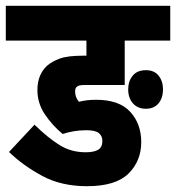

<svg xmlns="http://www.w3.org/2000/svg" viewBox="-20 -642 607 662"><path d="M278 -193Q255 -193 234.5 -189.5Q214 -186 196 -180Q160 -210 134.5 -248Q109 -286 109 -332Q109 -385 143 -416Q159 -430 186 -440Q213 -450 267 -450H278V-502H0V-622H567V-502H410V-349H276Q261 -349 254.5 -347.5Q248 -346 244 -342Q239 -337 239 -327Q239 -317 242 -308.5Q245 -300 252 -291Q279 -298 311 -298Q391 -298 429 -256.5Q467 -215 467 -152Q467 -87 423 -43.5Q379 0 280 0Q192 0 126.5 -35Q61 -70 11 -118L99 -212Q145 -167 185 -142Q225 -117 275 -117Q305 -117 319 -126Q333 -135 333 -156Q333 -173 321 -183Q309 -193 278 -193ZM422 -334Q422 -362 437.5 -381Q453 -400 483 -400Q512 -400 527 -381Q542 -362 542 -334Q542 -304 526.5 -285.5Q511 -267 483 -267Q455 -267 438.5 -285.5Q422 -304 422 -334Z"/></svg>

Font: Noto Sans ExtraCondensed ExtraBold
Style: Regular
Weight: 800
Width: 2
Designer: Monotype Design Team
Foundry: Monotype Imaging Inc.
Version: Version 2.013; ttfautohint (v1.8.4.7-5d5b)